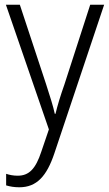

<svg xmlns="http://www.w3.org/2000/svg" viewBox="-20 -552 463 813"><path d="M5 -532 187 -4 155 90C131 163 103 192 55 192C37 192 21 189 6 184V233C23 238 40 241 62 241C136 241 178 193 210 98L421 -532H362L253 -195C236 -147 223 -104 215 -70H212C205 -103 193 -140 175 -196L64 -532Z"/></svg>

Font: Noto Sans Devanagari SemiCondensed Light
Style: Regular
Weight: 300
Width: 4
Designer: Jelle Bosma - Monotype Design Team
Foundry: Monotype Imaging Inc.
Version: Version 2.004